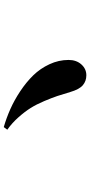

<svg xmlns="http://www.w3.org/2000/svg" viewBox="256 -876 487 1040"><g transform="rotate(-90 500.0 -356.5)"><path d="M316.9 -561 331.1 -580.1Q380.4 -565.9 428.7 -544.4Q477.1 -522.9 525.9 -490.5Q574.7 -458 611.6 -420.2Q648.4 -382.3 671.6 -332.5Q694.8 -282.7 694.8 -229Q694.8 -187 670.7 -159.9Q646.5 -132.8 611.8 -132.8Q580.1 -132.8 557.6 -152.1Q535.2 -171.4 521 -220.2Q508.8 -261.7 499.3 -290.3Q489.7 -318.8 471.9 -361.1Q454.1 -403.3 434.3 -434.8Q414.6 -466.3 384 -500.7Q353.5 -535.2 316.9 -561Z"/></g></svg>

Font: Noto Serif JP Black
Style: Regular
Weight: 900
Designer: Ryoko NISHIZUKA  (kana & ideographs); Frank Grießhammer (Latin, Greek & Cyrillic); Wenlong ZHANG  (bopomofo); Sandoll Co
Foundry: Adobe Systems Incorporated
Version: Version 1.001;PS 1.001;hotconv 16.6.54;makeotf.lib2.5.65590